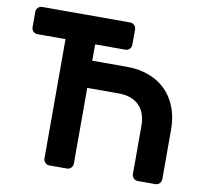

<svg xmlns="http://www.w3.org/2000/svg" viewBox="-78 -784 917 868"><g transform="rotate(10 380.5 -350.0)"><path d="M456 -375H311V-27Q311 -16 303 -8Q295 0 284 0H203Q192 0 184 -8Q176 -16 176 -27V-575H47Q36 -575 28 -583Q20 -591 20 -602V-673Q20 -684 28 -692Q36 -700 47 -700H451Q462 -700 470 -692Q478 -684 478 -673V-602Q478 -591 470 -583Q462 -575 451 -575H312V-500H471Q545 -500 601 -470Q657 -440 687 -384Q717 -328 717 -254V-27Q717 -16 709 -8Q701 0 690 0H609Q598 0 590 -8Q582 -16 582 -27V-249Q582 -309 549 -342Q516 -375 456 -375Z"/></g></svg>

Font: Hezaedrus Medium
Style: Regular
Weight: 500
Designer: Hubert & Fischer
Foundry: Hubert & Fischer
Version: Version 1.10;September 3, 2019;FontCreator 11.5.0.2425 64-bi